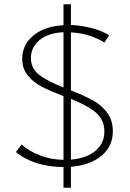

<svg xmlns="http://www.w3.org/2000/svg" viewBox="-20 -782 612 907"><path d="M315 6V105H280V7H279Q212 7 153.5 -11.5Q95 -30 55 -64L82 -99Q120 -66 171 -47Q222 -28 280 -27V-328Q217 -352 177.5 -372.5Q138 -393 111.5 -425Q85 -457 85 -504Q85 -571 138 -614.5Q191 -658 280 -663V-762H315V-664Q364 -662 412.5 -649.5Q461 -637 496 -615L473 -581Q442 -601 400.5 -614Q359 -627 315 -629V-355Q377 -331 418 -308.5Q459 -286 486 -250Q513 -214 513 -162Q513 -91 460 -46.5Q407 -2 315 6ZM280 -369V-630Q206 -626 166 -592Q126 -558 126 -508Q126 -459 165 -428.5Q204 -398 280 -369ZM473 -160Q473 -217 432 -251Q391 -285 315 -315V-28Q389 -34 431 -69.5Q473 -105 473 -160Z"/></svg>

Font: Ysabeau Light
Style: Regular
Weight: 300
Designer: Christian Thalmann (Catharsis Fonts)
Version: Version 0.003